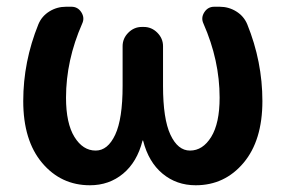

<svg xmlns="http://www.w3.org/2000/svg" viewBox="-20 -540 848 570"><path d="M247 10Q161 10 105 -56.5Q49 -123 49 -240Q49 -357 94 -468Q104 -492 126.5 -506Q149 -520 176 -520H192Q211 -520 221.5 -503.5Q232 -487 224 -470Q176 -361 176 -250Q176 -174 201 -133.5Q226 -93 264 -93Q300 -93 322 -140Q344 -187 344 -285V-403Q344 -426 361 -443Q378 -460 401 -460H407Q430 -460 447 -443Q464 -426 464 -403V-285Q464 -187 486 -140Q508 -93 544 -93Q582 -93 607 -133.5Q632 -174 632 -250Q632 -361 584 -470Q576 -487 586.5 -503.5Q597 -520 616 -520H632Q659 -520 681.5 -506Q704 -492 714 -468Q759 -357 759 -240Q759 -123 703 -56.5Q647 10 561 10Q504 10 462.5 -24.5Q421 -59 405 -122Q405 -123 404 -123Q403 -123 403 -122Q387 -59 345.5 -24.5Q304 10 247 10Z"/></svg>

Font: Rounded Mplus 1c Bold
Style: Bold
Weight: 700
Version: Version 1.059.20150529